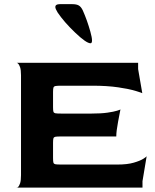

<svg xmlns="http://www.w3.org/2000/svg" viewBox="-20 -902 745 923"><path d="M665 -31V0H60Q60 2 66 -2.5Q72 -7 76.5 -20.5Q81 -34 81 -60V-540Q81 -566 76.5 -579Q72 -592 66 -597Q60 -602 60 -600H644V-570L664 -454Q664 -455 633.5 -464.5Q603 -474 549.5 -482Q496 -490 424 -490H276Q255 -490 247 -488.5Q239 -487 237 -481Q235 -475 235 -460V-386Q235 -370 237 -364.5Q239 -359 246 -357.5Q253 -356 275 -356H419Q466 -356 497 -360.5Q528 -365 543.5 -370Q559 -375 559 -376Q556 -361 547.5 -316Q539 -271 539 -246H275Q253 -246 246 -244.5Q239 -243 237 -237.5Q235 -232 235 -216V-142Q235 -125 237 -119.5Q239 -114 246 -112.5Q253 -111 275 -111H545Q592 -111 623 -120Q654 -129 669.5 -139Q685 -149 685 -151ZM328 -882Q348 -882 359 -875.5Q370 -869 378 -852Q399 -805 414.5 -749.5Q430 -694 415 -694Q395 -694 341.5 -745Q288 -796 257 -842Q246 -860 246 -868Q246 -882 267 -882Z"/></svg>

Font: Red Rose Bold
Style: Regular
Weight: 700
Designer: jaikishan Patel
Version: Version 1.000